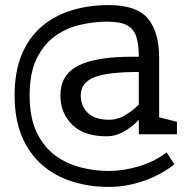

<svg xmlns="http://www.w3.org/2000/svg" viewBox="-20 -625 738 755"><path d="M402.5 -540Q349.3 -540 294.9 -527.3Q240.5 -514.7 195.9 -482.6Q151.3 -450.5 123.9 -393.8Q96.5 -337.2 96.5 -250Q96.5 -162.8 124 -105.2Q151.5 -47.5 196.5 -14.2Q241.5 19 297 33.2Q352.5 47.3 407.5 47.3Q464.5 47.3 525.5 29.3Q586.5 11.3 635.5 -25.7L665.5 21Q616.5 61 547.5 85.5Q478.5 110 407.5 110Q331.7 110 264.4 89Q197.2 68 146.2 24Q95.2 -20 66.3 -88Q37.5 -156 37.5 -250Q37.5 -344 65.7 -411Q93.8 -478 144.2 -521Q194.7 -564 262.2 -584.5Q329.7 -605 407.5 -605ZM399.2 -89Q309.7 -89 263.6 -135Q217.5 -181 217.5 -250Q217.5 -330 286.2 -366Q354.8 -402 500.8 -402H525.8V-342Q401.5 -342 349.5 -320.6Q297.5 -299.2 297.5 -250Q297.5 -207.8 325.5 -180.9Q353.5 -154 409.2 -154ZM605.8 -342 525.8 -402Q525.8 -450 515.9 -480.7Q506 -511.3 479.5 -525.6Q453 -539.8 402.5 -539.8L407.5 -605Q518.2 -605 562 -551.5Q605.8 -498 605.8 -399ZM567.5 -260.3 594.2 -243.7Q594.2 -243.7 584.7 -228Q575.2 -212.3 557.4 -189.3Q539.7 -166.3 515.4 -143.3Q491.2 -120.3 461.7 -104.7Q432.2 -89 399.2 -89L409.2 -154Q440.5 -154 468.6 -170Q496.7 -186 519.2 -207.2Q541.8 -228.3 554.7 -244.3Q567.5 -260.3 567.5 -260.3ZM605.8 -142 525.8 -157V-402L605.8 -342ZM525.8 -157 605.8 -237V-97H525.8ZM595.8 -97 589.2 -167.8 675.8 -146.2V-97Z"/></svg>

Font: Epunda Slab Light
Style: Regular
Weight: 300
Designer: Simon Atzbach
Foundry: typofactur
Version: Version 1.102